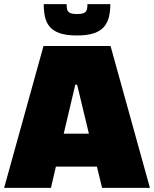

<svg xmlns="http://www.w3.org/2000/svg" viewBox="-25 -911 747 931"><path d="M-5 0 186 -688H511L702 0H470L445 -103H246L222 0ZM284 -263H406L349 -500H340ZM348 -739Q297 -739 265 -750Q233 -761 216 -781.5Q199 -802 193 -830Q187 -858 187 -891H298Q298 -878 300 -867Q302 -856 312.5 -849.5Q323 -843 348 -843Q374 -843 384.5 -849.5Q395 -856 397 -867Q399 -878 399 -891H510Q510 -858 503.5 -830Q497 -802 480 -781.5Q463 -761 431 -750Q399 -739 348 -739Z"/></svg>

Font: Saira Thin Black
Style: Regular
Weight: 900
Version: Version 1.101